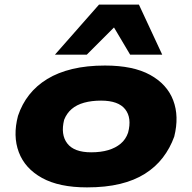

<svg xmlns="http://www.w3.org/2000/svg" viewBox="-20 -801 833 832"><path d="M357 11Q236 11 162 -30Q88 -71 61.5 -141.5Q35 -212 58 -299Q75 -350 106.5 -390Q138 -430 184.5 -458.5Q231 -487 293.5 -502Q356 -517 435 -517Q557 -517 630.5 -476.5Q704 -436 730.5 -366.5Q757 -297 735 -209Q717 -159 685.5 -118Q654 -77 608 -48Q562 -19 500 -4Q438 11 357 11ZM375 -141Q417 -141 449 -150.5Q481 -160 503 -178.5Q525 -197 535 -226Q552 -290 522.5 -327.5Q493 -365 418 -365Q377 -365 344.5 -356Q312 -347 290.5 -328.5Q269 -310 258 -282Q242 -218 271.5 -179.5Q301 -141 375 -141ZM218 -564 409 -781H582L683 -564H544L474 -682L356 -564Z"/></svg>

Font: Nunito Sans 7pt Expanded Black
Style: Italic
Weight: 900
Width: 7
Italic angle: -9°
Designer: Vernon Adams
Foundry: Vernon Adams
Version: Version 3.101;gftools[0.9.27]